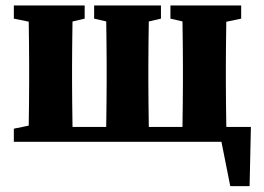

<svg xmlns="http://www.w3.org/2000/svg" viewBox="-20 -503 936 681"><path d="M80.4 0Q81.4 -23.1 81.9 -60.2Q82.4 -97.4 82.9 -138Q83.4 -178.7 83.4 -210V-273.5Q83.4 -304.8 82.9 -345.4Q82.4 -386.1 81.9 -423.8Q81.4 -461.4 80.4 -483.5H238.6Q237.6 -461.4 237.1 -423.8Q236.6 -386.1 236.1 -345.4Q235.6 -304.8 235.6 -273.5V-210Q235.6 -178.7 236.1 -138Q236.6 -97.4 237.1 -60.2Q237.6 -23.1 238.6 0ZM355.3 0Q356.3 -23.1 356.8 -60.2Q357.3 -97.4 357.8 -138Q358.3 -178.7 358.3 -210V-273.5Q358.3 -304.8 357.8 -345.4Q357.3 -386.1 356.8 -423.8Q356.3 -461.4 355.3 -483.5H509.2Q508.2 -461.4 507.7 -423.8Q507.2 -386.1 506.7 -345.4Q506.2 -304.8 506.2 -273.5V-210Q506.2 -178.7 506.7 -138Q507.2 -97.4 507.7 -60.2Q508.2 -23.1 509.2 0ZM625.8 0Q626.8 -23.1 627.3 -60.2Q627.8 -97.4 628.3 -138Q628.8 -178.7 628.8 -210V-273.5Q628.8 -304.8 628.3 -345.4Q627.8 -386.1 627.3 -423.8Q626.8 -461.4 625.8 -483.5H784.1Q783.1 -461.4 782.6 -423.8Q782.1 -386.1 781.6 -345.4Q781.1 -304.8 781.1 -273.5V-210Q781.1 -178.7 781.6 -138Q782.1 -97.4 782.6 -60.2Q783.1 -23.1 784.1 0ZM796.7 157.1 757.7 -38.8 819.5 0H163V-52.9H869.9L865.3 157.1ZM29.1 -436.9V-483.5H280.3V-436.9L195.4 -416.9H126.6ZM313.9 -436.9V-483.5H550.9V-436.9L465.4 -416.9H400.9ZM584.5 -436.9V-483.5H835.4V-436.9L739.9 -416.9H670.9ZM29.1 0V-46.6L126.6 -66.6H163V0Z"/></svg>

Font: Source Serif 4 Variable
Style: Regular
Weight: 400
Designer: Frank Grießhammer
Foundry: Adobe
Version: Version 4.005;hotconv 1.1.0;makeotfexe 2.6.0